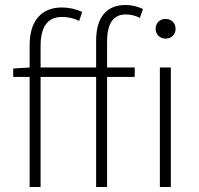

<svg xmlns="http://www.w3.org/2000/svg" viewBox="-20 -751 798 771"><path d="M366 0V-442H143V0H99V-442H33V-476L99 -480V-569Q99 -643 133 -682Q167 -721 229 -721Q271 -721 310 -703L298 -667Q266 -683 229 -683Q143 -683 143 -566V-480H366V-587Q366 -658 396.5 -694.5Q427 -731 484 -731Q519 -731 554 -715L542 -679Q515 -693 485 -693Q410 -693 410 -584V-480H521V-442H410V0ZM622 0V-480H666V0ZM605 -635Q605 -653 616.5 -664Q628 -675 645 -675Q662 -675 673.5 -664Q685 -653 685 -635Q685 -618 673.5 -607Q662 -596 645 -596Q628 -596 616.5 -607Q605 -618 605 -635Z"/></svg>

Font: Toshiba Sans Light
Style: Regular
Weight: 300
Designer: Paul D. Hunt
Foundry: Toshiba Corporation
Version: Version 2.020;PS 2.0;hotconv 1.0.86;makeotf.lib2.5.63406